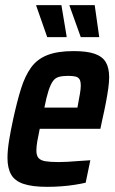

<svg xmlns="http://www.w3.org/2000/svg" viewBox="-20 -716 446 744"><path d="M163 8Q105 8 71 -3.5Q37 -15 23 -40Q9 -65 9 -104Q9 -133 15 -170.5Q21 -208 31 -254Q46 -323 61.5 -372.5Q77 -422 100.5 -454.5Q124 -487 163.5 -502.5Q203 -518 265 -518Q317 -518 347 -507.5Q377 -497 390 -475Q403 -453 403 -417Q403 -398 399.5 -373Q396 -348 390.5 -319Q385 -290 377 -255L369 -217H134Q128 -189 124.5 -168.5Q121 -148 121 -133Q121 -113 129.5 -103.5Q138 -94 157 -91Q176 -88 207 -88Q221 -88 241 -89Q261 -90 284 -92Q307 -94 330 -95L312 -8Q295 -4 270 0Q245 4 217 6Q189 8 163 8ZM152 -299H280L282 -310Q287 -336 290 -354Q293 -372 293 -384Q293 -401 288 -409Q283 -417 272 -419.5Q261 -422 244 -422Q222 -422 208 -418Q194 -414 185 -401.5Q176 -389 168 -364.5Q160 -340 152 -299ZM163 -572 121 -692 120 -696H218L238 -576V-572ZM293 -572 250 -692 249 -696H347L364 -576L365 -572Z"/></svg>

Font: Saira Condensed SemiBold
Style: Italic
Weight: 600
Width: 3
Italic angle: -12°
Designer: Hector Gatti with collaboration of the Omnibus-Type team
Foundry: Omnibus-Type
Version: Version 1.101